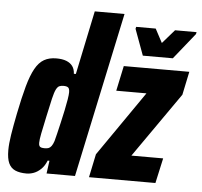

<svg xmlns="http://www.w3.org/2000/svg" viewBox="-53 -798 908 861"><g transform="rotate(5 401.0 -367.5)"><path d="M97 8Q66 8 46 -1Q26 -10 16.5 -31Q7 -52 7 -89Q7 -118 13.5 -159Q20 -200 31 -255Q46 -330 60 -380.5Q74 -431 91 -461.5Q108 -492 131 -505Q154 -518 186 -518Q213 -518 231 -511Q249 -504 259 -490.5Q269 -477 270 -456H279L339 -743H473L315 0H187L195 -58H187Q177 -33 161.5 -18.5Q146 -4 129.5 2Q113 8 97 8ZM169 -112Q179 -112 186 -114.5Q193 -117 199 -125Q205 -133 210 -148Q213 -159 218.5 -181.5Q224 -204 230.5 -232.5Q237 -261 243 -289Q249 -317 252.5 -339Q256 -361 256 -371Q256 -388 249.5 -393Q243 -398 229 -398Q217 -398 209.5 -394.5Q202 -391 195.5 -378.5Q189 -366 182 -336.5Q175 -307 164 -255Q153 -204 147.5 -176Q142 -148 142 -134Q142 -124 145 -119.5Q148 -115 154 -113.5Q160 -112 169 -112ZM378 0 400 -105 602 -397H466L490 -510H785L763 -405L559 -113H702L677 0ZM571 -564 528 -681 530 -690H618L651 -628L705 -690H802L800 -681L706 -564Z"/></g></svg>

Font: Saira Condensed ExtraBold
Style: Italic
Weight: 800
Width: 3
Italic angle: -12°
Designer: Hector Gatti with collaboration of the Omnibus-Type team
Foundry: Omnibus-Type
Version: Version 1.101